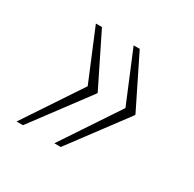

<svg xmlns="http://www.w3.org/2000/svg" viewBox="-91 -543 551 546"><g transform="rotate(30 184.5 -270.0)"><path d="M148 -281 79 -447H99L182 -279L180 -275L44 -93H23ZM272 -281 203 -447H223L306 -279L304 -275L168 -93H147Z"/></g></svg>

Font: Noto Serif CondThin
Style: Italic
Weight: 250
Width: 3
Italic angle: -12°
Designer: Monotype Design Team
Foundry: Monotype Imaging Inc.
Version: Version 1.001